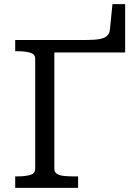

<svg xmlns="http://www.w3.org/2000/svg" viewBox="-20 -902 668 922"><path d="M241 -650V-91Q241 -75 254 -67Q267 -59 288 -57Q309 -55 331 -55H355V0H53V-55H64Q101 -55 125 -62Q149 -69 149 -91V-620Q149 -642 125 -649Q101 -656 64 -656H53V-710H395Q434 -710 458.5 -714.5Q483 -719 494.5 -730Q506 -741 508 -761L520 -882H581V-650Z"/></svg>

Font: Roboto Serif
Style: Regular
Weight: 400
Designer: Greg Gazdowicz
Foundry: Commercial Type
Version: Version 1.008